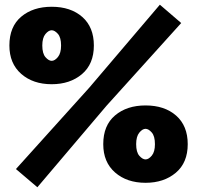

<svg xmlns="http://www.w3.org/2000/svg" viewBox="-20 -769 840 818"><path d="M20 -575.2Q20 -655.3 70.3 -697.8Q120.6 -740.2 200.2 -740.2Q281.2 -740.2 330.6 -696.8Q379.9 -653.3 379.9 -575.2Q379.9 -496.1 329.1 -453.1Q278.3 -410.2 200.2 -410.2Q120.6 -410.2 70.3 -454.3Q20 -498.5 20 -575.2ZM47.9 -48.8 359.9 -395 661.1 -749 752 -670.9 434.1 -318.8 139.2 28.8ZM160.2 -575.2Q160.2 -541 173.8 -525.4Q187.5 -509.8 200.2 -509.8Q213.4 -509.8 226.8 -526.1Q240.2 -542.5 240.2 -575.2Q240.2 -609.4 226.6 -624.8Q212.9 -640.1 200.2 -640.1Q187 -640.1 173.6 -624Q160.2 -607.9 160.2 -575.2ZM419.9 -154.8Q419.9 -234.9 470.2 -277.3Q520.5 -319.8 600.1 -319.8Q681.2 -319.8 730.5 -276.4Q779.8 -232.9 779.8 -154.8Q779.8 -75.7 729 -33Q678.2 9.8 600.1 9.8Q520.5 9.8 470.2 -34.2Q419.9 -78.1 419.9 -154.8ZM560.1 -154.8Q560.1 -120.6 573.7 -105.2Q587.4 -89.8 600.1 -89.8Q613.3 -89.8 626.7 -106Q640.1 -122.1 640.1 -154.8Q640.1 -189 626.5 -204.6Q612.8 -220.2 600.1 -220.2Q586.9 -220.2 573.5 -203.9Q560.1 -187.5 560.1 -154.8Z"/></svg>

Font: Zantroke
Style: Regular
Weight: 500
Foundry: gluk
Version: Version 0.36